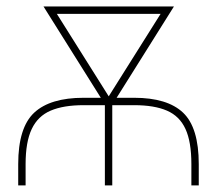

<svg xmlns="http://www.w3.org/2000/svg" viewBox="-20 -562 658 582"><path d="M35.2 0V-64.5Q35.2 -175.3 83.7 -220.5Q132.3 -265.6 233.4 -265.6H386.7Q487.3 -265.6 534.9 -220.5Q582.5 -175.3 582.5 -64.5V0H560.1V-64.5Q560.1 -132.3 542.2 -171.1Q524.4 -210 486.1 -226.6Q447.8 -243.2 386.7 -243.2H233.4Q172.4 -243.2 133.5 -226.6Q94.7 -210 76.2 -170.9Q57.6 -131.8 57.6 -64.5V0ZM297.9 0V-265.6H320.3V0ZM302.7 -238.3 111.8 -542.5H138.2L320.3 -252.9L307.6 -238.3ZM311.5 -238.3 298.8 -252.9 481 -542.5H507.3L316.4 -238.3ZM131.3 -520V-542.5H484.9V-520Z"/></svg>

Font: Inter 16pt Thin
Style: Regular
Weight: 250
Version: Version 4.001;git-66647c0bb